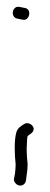

<svg xmlns="http://www.w3.org/2000/svg" viewBox="-20 -480 149 577"><path d="M22 57C21 62 23 66 26 70C36 83 55 79 58 63L60 47C62 36 63 24 63 13C61 -7 59 -29 61 -51C61 -61 62 -68 63 -71C69 -77 76 -78 80 -87C86 -101 67 -115 54 -108C42 -101 33 -95 29 -82C22 -57 24 -14 27 14C27 23 26 33 25 42ZM26 -457C14 -448 16 -427 32 -424L47 -421C52 -420 56 -420 60 -423C71 -431 72 -453 55 -456L40 -459C35 -460 30 -460 26 -457Z"/></svg>

Font: Stray Cat
Style: UltCn
Weight: 400
Version: Version 1.0